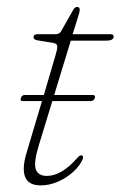

<svg xmlns="http://www.w3.org/2000/svg" viewBox="-20 -540 356 567"><path d="M41.5 -250Q44 -259.5 53.5 -259.5H109.5L143 -373.5Q149.5 -394.5 149.2 -402.8Q149 -411 138.5 -413L90 -421Q79 -423 79 -430.5Q79 -439 91.5 -439H144.5Q155 -439 160 -447L196 -510.5Q201 -519.5 208 -519.5Q215.5 -519.5 215.5 -511Q215.5 -505.5 210.5 -490L194.5 -439H306Q315.5 -439 315.5 -432Q315.5 -420 294 -420H189L140 -259.5H253Q263 -259.5 260 -250.5Q257 -241.5 247.5 -241.5H134.5L94.5 -110.5Q78.5 -58 86 -39.2Q93.5 -20.5 118 -20.5Q162 -20.5 208 -73.5Q215.5 -82.5 221.5 -81Q227.5 -79.5 224.5 -70.5Q216 -50.5 196.2 -32.5Q176.5 -14.5 151 -3.5Q125.5 7.5 100.5 7.5Q64 7.5 54.2 -17.5Q44.5 -42.5 58.5 -89L104 -241.5H48.5Q38 -241.5 41.5 -250Z"/></svg>

Font: Fraunces 72pt S050 Thin
Style: Italic
Weight: 100
Italic angle: -16°
Version: Version 1.000; ttfautohint (v1.8.3)